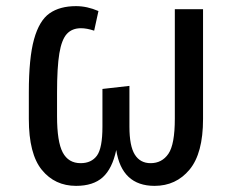

<svg xmlns="http://www.w3.org/2000/svg" viewBox="-20 -594 780 626"><path d="M74 -206V-293Q74 -405 91 -466Q108 -527 141.5 -550.5Q175 -574 228 -574Q264 -574 301 -558L287 -494Q263 -502 244 -502Q215 -502 198 -483.5Q181 -465 173.5 -420Q166 -375 166 -292V-215Q166 -132 184.5 -97Q203 -62 243 -62Q278 -62 296 -86.5Q314 -111 314 -181V-304L402 -314V-181Q402 -118 419.5 -90Q437 -62 471 -62Q508 -62 529 -92.5Q550 -123 550 -207V-564H642V-206Q642 -94 598 -41Q554 12 484 12Q377 12 359 -105Q346 -44 315 -16Q284 12 228 12Q159 12 116.5 -40Q74 -92 74 -206Z"/></svg>

Font: FiraGOUPP
Style: Medium
Weight: 400
Designer: bBox Type
Foundry: bBox Type GmbH
Version: Version 1.001